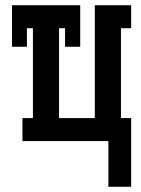

<svg xmlns="http://www.w3.org/2000/svg" viewBox="-20 -540 540 735"><path d="M395 175V0H66V-88H106V-432H83V-361H26V-520H287V-361H229V-432H206V-88H343V-520H482V-432H443V-88H482V175Z"/></svg>

Font: Iosevka Curly Slab Semibold
Style: Regular
Weight: 600
Monospace: yes
Designer: Belleve Invis
Foundry: Belleve Invis
Version: Version 22.1.2; ttfautohint (v1.8.4)